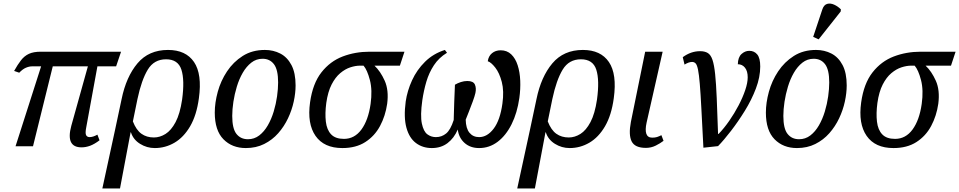

<svg xmlns="http://www.w3.org/2000/svg" viewBox="-20 -829 5435 1088"><path d="M68 0 213 -453H162Q145 -453 126.5 -445Q108 -437 89 -417L60 -427Q80 -463 99 -487.5Q118 -512 144 -524Q170 -536 211 -536H666L638 -453H532L469 -109Q462 -74 468 -63Q474 -52 488 -52Q507 -52 532 -66L544 -34Q515 -12 490.5 -3Q466 6 442 6Q351 6 384 -116L478 -453H279L167 0Z M669 -267Q695 -394 759 -470Q823 -546 932 -546Q1033 -546 1079.5 -477.5Q1126 -409 1107 -272Q1094 -176 1057.5 -113.5Q1021 -51 969 -20.5Q917 10 857 10Q812 10 773.5 -14Q735 -38 722 -79H720L660 239H560L632 -93ZM852 -50Q886 -50 918 -70Q950 -90 975 -137Q1000 -184 1012 -265Q1027 -375 1008 -434Q989 -493 921 -493Q853 -493 817.5 -434.5Q782 -376 759 -268L733 -141Q752 -92 781.5 -71Q811 -50 852 -50Z M1373 10Q1295 10 1246 -40Q1197 -90 1197 -191Q1197 -247 1214 -309Q1231 -371 1266.5 -424.5Q1302 -478 1355.5 -512Q1409 -546 1481 -546Q1529 -546 1568.5 -525.5Q1608 -505 1631.5 -460.5Q1655 -416 1655 -345Q1655 -302 1644.5 -253.5Q1634 -205 1612 -158.5Q1590 -112 1556.5 -74Q1523 -36 1477 -13Q1431 10 1373 10ZM1385 -40Q1421 -40 1449 -61.5Q1477 -83 1497.5 -118.5Q1518 -154 1531 -197Q1544 -240 1550 -283Q1556 -326 1556 -362Q1556 -434 1532.5 -465Q1509 -496 1468 -496Q1432 -496 1404 -474Q1376 -452 1355.5 -416.5Q1335 -381 1322 -338Q1309 -295 1302.5 -252Q1296 -209 1296 -172Q1296 -100 1320 -70Q1344 -40 1385 -40Z M1920 10Q1816 10 1768 -59Q1720 -128 1737 -249Q1752 -356 1801.5 -419Q1851 -482 1922 -509Q1993 -536 2074 -536H2272L2246 -457H2102Q2136 -425 2160 -371.5Q2184 -318 2174 -241Q2164 -172 2133.5 -115Q2103 -58 2050 -24Q1997 10 1920 10ZM1929 -42Q1989 -42 2028 -95Q2067 -148 2080 -240Q2091 -318 2076 -375.5Q2061 -433 2040 -457H2021Q1995 -457 1965.5 -447.5Q1936 -438 1908 -414.5Q1880 -391 1859 -350Q1838 -309 1829 -246Q1821 -186 1826.5 -139.5Q1832 -93 1856.5 -67.5Q1881 -42 1929 -42Z M2279 -254Q2288 -315 2315 -374Q2342 -433 2388.5 -479Q2435 -525 2501 -546L2513 -530Q2467 -502 2439 -459.5Q2411 -417 2396 -366Q2381 -315 2373 -260Q2361 -174 2370.5 -129Q2380 -84 2401.5 -68Q2423 -52 2450 -52Q2483 -52 2508 -72.5Q2533 -93 2551 -149Q2552 -194 2554 -250.5Q2556 -307 2558 -349Q2573 -358 2591.5 -364Q2610 -370 2628 -370Q2662 -370 2671 -350Q2680 -330 2674 -302Q2670 -284 2659 -254Q2648 -224 2636.5 -195Q2625 -166 2619 -151Q2620 -101 2640.5 -76.5Q2661 -52 2695 -52Q2741 -52 2777.5 -100Q2814 -148 2827 -242Q2837 -313 2823.5 -364.5Q2810 -416 2786.5 -446Q2763 -476 2744 -482Q2748 -511 2768 -527.5Q2788 -544 2817 -544Q2853 -544 2877 -521Q2901 -498 2913.5 -459Q2926 -420 2928 -372Q2930 -324 2923 -274Q2911 -189 2879 -125Q2847 -61 2800 -25.5Q2753 10 2695 10Q2645 10 2612.5 -19Q2580 -48 2574 -95Q2553 -46 2516 -18Q2479 10 2427 10Q2375 10 2337 -18.5Q2299 -47 2283 -105.5Q2267 -164 2279 -254Z M3020 -267Q3046 -394 3110 -470Q3174 -546 3283 -546Q3384 -546 3430.5 -477.5Q3477 -409 3458 -272Q3445 -176 3408.5 -113.5Q3372 -51 3320 -20.5Q3268 10 3208 10Q3163 10 3124.5 -14Q3086 -38 3073 -79H3071L3011 239H2911L2983 -93ZM3203 -50Q3237 -50 3269 -70Q3301 -90 3326 -137Q3351 -184 3363 -265Q3378 -375 3359 -434Q3340 -493 3272 -493Q3204 -493 3168.5 -434.5Q3133 -376 3110 -268L3084 -141Q3103 -92 3132.5 -71Q3162 -50 3203 -50Z M3640 9Q3578 9 3559.5 -27.5Q3541 -64 3555 -138L3636 -536H3735L3644 -134Q3635 -93 3642.5 -71Q3650 -49 3676 -49Q3692 -49 3703 -52.5Q3714 -56 3728 -63L3740 -31Q3722 -17 3696 -4Q3670 9 3640 9Z M3849 -505Q3895 -539 3947 -539Q3974 -539 3991 -528.5Q4008 -518 4017.5 -489.5Q4027 -461 4032.5 -408.5Q4038 -356 4041.5 -273Q4045 -190 4049 -70H4052Q4083 -102 4112.5 -144.5Q4142 -187 4165.5 -232Q4189 -277 4203 -318.5Q4217 -360 4217 -391Q4217 -426 4201.5 -445.5Q4186 -465 4161 -465Q4162 -505 4182 -523Q4202 -541 4226 -541Q4254 -541 4271 -520.5Q4288 -500 4288 -452Q4288 -392 4263.5 -327.5Q4239 -263 4201 -201.5Q4163 -140 4122.5 -87.5Q4082 -35 4049 -1L3966 8Q3959 -124 3954.5 -212Q3950 -300 3945.5 -353.5Q3941 -407 3935.5 -434Q3930 -461 3922 -469.5Q3914 -478 3902 -478Q3883 -478 3859 -463Z M4496 10Q4418 10 4369 -40Q4320 -90 4320 -191Q4320 -247 4337 -309Q4354 -371 4389.5 -424.5Q4425 -478 4478.5 -512Q4532 -546 4604 -546Q4652 -546 4691.5 -525.5Q4731 -505 4754.5 -460.5Q4778 -416 4778 -345Q4778 -302 4767.5 -253.5Q4757 -205 4735 -158.5Q4713 -112 4679.5 -74Q4646 -36 4600 -13Q4554 10 4496 10ZM4508 -40Q4544 -40 4572 -61.5Q4600 -83 4620.5 -118.5Q4641 -154 4654 -197Q4667 -240 4673 -283Q4679 -326 4679 -362Q4679 -434 4655.5 -465Q4632 -496 4591 -496Q4555 -496 4527 -474Q4499 -452 4478.5 -416.5Q4458 -381 4445 -338Q4432 -295 4425.5 -252Q4419 -209 4419 -172Q4419 -100 4443 -70Q4467 -40 4508 -40ZM4619 -606 4588 -620 4640 -776Q4649 -802 4667.5 -807Q4686 -812 4707 -802.5Q4728 -793 4745 -776L4744 -764Z M5043 10Q4939 10 4891 -59Q4843 -128 4860 -249Q4875 -356 4924.5 -419Q4974 -482 5045 -509Q5116 -536 5197 -536H5395L5369 -457H5225Q5259 -425 5283 -371.5Q5307 -318 5297 -241Q5287 -172 5256.5 -115Q5226 -58 5173 -24Q5120 10 5043 10ZM5052 -42Q5112 -42 5151 -95Q5190 -148 5203 -240Q5214 -318 5199 -375.5Q5184 -433 5163 -457H5144Q5118 -457 5088.5 -447.5Q5059 -438 5031 -414.5Q5003 -391 4982 -350Q4961 -309 4952 -246Q4944 -186 4949.5 -139.5Q4955 -93 4979.5 -67.5Q5004 -42 5052 -42Z"/></svg>

Font: Noto Serif SemiCondensed
Style: Italic
Weight: 400
Width: 4
Italic angle: -12°
Designer: Monotype Design Team
Foundry: Monotype Imaging Inc.
Version: Version 2.013